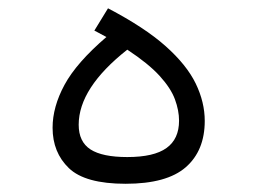

<svg xmlns="http://www.w3.org/2000/svg" viewBox="-20 -445 626 467"><path d="M285.6 2Q187 2 147.5 -36.1Q107.9 -74.2 107.9 -134.3Q107.9 -185.1 137 -238.8Q166 -292.5 238.8 -355Q224.6 -362.8 209.5 -370.6L242.7 -424.8Q331.5 -378.4 382.8 -332.8Q434.1 -287.1 456.1 -241.7Q478 -196.3 478 -150.9Q478 -78.6 431.9 -38.3Q385.7 2 285.6 2ZM289.6 -324.2Q171.4 -231 171.4 -141.6Q171.4 -100.1 200.2 -81.5Q229 -63 289.6 -63Q354.5 -63 385 -85Q415.5 -106.9 415.5 -151.4Q415.5 -176.3 405.5 -203.4Q395.5 -230.5 368.2 -260.5Q340.8 -290.5 289.6 -324.2Z"/></svg>

Font: Cascadia Mono PL Light
Style: Regular
Weight: 300
Monospace: yes
Designer: Aaron Bell
Foundry: Saja Typeworks
Version: Version 2404.023; ttfautohint (v1.8.4)